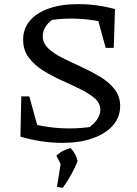

<svg xmlns="http://www.w3.org/2000/svg" viewBox="-20 -682 665 930"><path d="M282 10Q233 10 182 2.5Q131 -5 79 -20L118 -87Q164 -74 214 -67Q264 -60 315 -60Q346 -60 376.5 -62.5Q407 -65 438 -70L400 -58Q417 -67 432 -81.5Q447 -96 456.5 -114Q466 -132 466 -150Q466 -182 439 -205.5Q412 -229 369.5 -250Q327 -271 279 -292.5Q231 -314 188.5 -340.5Q146 -367 119 -403.5Q92 -440 92 -489Q92 -543 124.5 -581.5Q157 -620 217 -641Q277 -662 359 -662Q404 -662 448.5 -656Q493 -650 537 -638L510 -568Q464 -580 417 -586Q370 -592 323 -592Q291 -592 261 -589Q231 -586 201 -581L244 -593Q218 -578 202.5 -555.5Q187 -533 187 -507Q187 -473 214 -447.5Q241 -422 283.5 -401Q326 -380 374 -358Q422 -336 464.5 -310.5Q507 -285 534.5 -250.5Q562 -216 562 -168Q562 -114 526.5 -74Q491 -34 428.5 -12Q366 10 282 10ZM176 -19 79 -20 83 -215H122ZM492 -450 440 -639 537 -638 531 -450ZM256 223 277 92 356 98Q343 131 325 163.5Q307 196 284 228ZM286 137 253 72Q269 57 286 48.5Q303 40 322 35Q334 48 342.5 63Q351 78 356 98Z"/></svg>

Font: Piazzolla 24pt Medium
Style: Regular
Weight: 500
Designer: Juan Pablo del Peral
Foundry: Huerta Tipografica
Version: Version 2.005